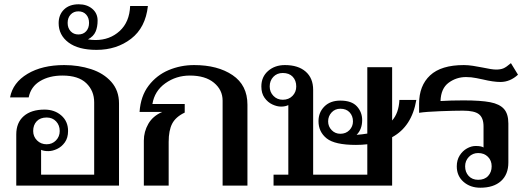

<svg xmlns="http://www.w3.org/2000/svg" viewBox="-20 -867 2468 897"><path d="M56 -239Q56 -294 91 -324.5Q126 -355 188 -355Q235 -355 266.5 -327.5Q298 -300 298 -255Q298 -223 283 -202Q268 -181 246.5 -171Q225 -161 206 -161Q184 -161 172 -167V-51H420V-389Q420 -443 383 -478.5Q346 -514 272 -514Q210 -514 167 -488Q124 -462 114 -412H27Q40 -481 108.5 -522Q177 -563 280 -563Q347 -563 405.5 -544Q464 -525 500 -484.5Q536 -444 536 -384V0H56ZM259 -255Q259 -282 242 -300Q225 -318 198 -318Q168 -318 151.5 -300.5Q135 -283 135 -255Q135 -229 153 -211Q171 -193 198 -193Q224 -193 241.5 -211Q259 -229 259 -255Z M254 -759Q254 -798 279 -822.5Q304 -847 348 -847Q386 -847 411 -826Q436 -805 436 -771Q436 -741 426.5 -719Q417 -697 391 -683Q409 -680 426 -680Q493 -680 539 -722Q585 -764 588 -839H671Q660 -738 592.5 -686Q525 -634 431 -634Q346 -634 300 -668.5Q254 -703 254 -759ZM396 -760Q396 -784 382.5 -799Q369 -814 346 -814Q324 -814 310 -799Q296 -784 296 -760Q296 -736 310 -721Q324 -706 346 -706Q369 -706 382.5 -721Q396 -736 396 -760Z M652 -210Q652 -252 673 -288.5Q694 -325 738 -344H632Q637 -418 674.5 -467Q712 -516 768 -539.5Q824 -563 887 -563Q997 -563 1066.5 -516Q1136 -469 1136 -378V0H1020V-397Q1020 -447 979.5 -480.5Q939 -514 867 -514Q803 -514 752.5 -478Q702 -442 692 -381H843V-341Q801 -321 784.5 -289.5Q768 -258 768 -204V0H652Z M1311 -563Q1373 -563 1408 -532.5Q1443 -502 1443 -447V-51H1696V-193Q1670 -190 1643 -190Q1544 -190 1506 -220.5Q1468 -251 1468 -301Q1468 -342 1495.5 -369.5Q1523 -397 1570 -397Q1623 -397 1647.5 -370Q1672 -343 1672 -306Q1672 -263 1646 -237Q1672 -239 1696 -243V-553H1812V-304Q1843 -339 1846 -400H1925Q1904 -276 1812 -226V0H1258V-51H1327V-376Q1313 -369 1293 -369Q1274 -369 1252.5 -379Q1231 -389 1216 -410Q1201 -431 1201 -463Q1201 -508 1232.5 -535.5Q1264 -563 1311 -563ZM1301 -401Q1329 -401 1346.5 -419Q1364 -437 1364 -463Q1364 -491 1347.5 -508.5Q1331 -526 1301 -526Q1274 -526 1257 -508Q1240 -490 1240 -463Q1240 -437 1257.5 -419Q1275 -401 1301 -401ZM1570 -242Q1596 -242 1612.5 -259Q1629 -276 1629 -300Q1629 -325 1613.5 -342Q1598 -359 1570 -359Q1545 -359 1529 -341.5Q1513 -324 1513 -300Q1513 -276 1529.5 -259Q1546 -242 1570 -242Z M2114 -90Q2114 -119 2127.5 -140.5Q2141 -162 2161.5 -173.5Q2182 -185 2202 -185Q2229 -185 2239 -178V-276Q2239 -316 2218 -333Q2197 -350 2143 -350Q2103 -350 2036.5 -347.5Q1970 -345 1938 -340V-383Q1938 -467 1989.5 -515Q2041 -563 2147 -563Q2167 -563 2189.5 -559.5Q2212 -556 2232 -552Q2278 -542 2298 -542Q2318 -542 2331.5 -547.5Q2345 -553 2367 -572L2400 -518Q2363 -484 2318 -484Q2285 -484 2235 -496Q2230 -497 2206 -502Q2182 -507 2157 -507Q2112 -507 2076 -480.5Q2040 -454 2038 -395Q2086 -398 2146 -398Q2226 -398 2270 -389.5Q2314 -381 2334.5 -358Q2355 -335 2355 -290V-108Q2355 -52 2320.5 -21Q2286 10 2224 10Q2177 10 2145.5 -17.5Q2114 -45 2114 -90ZM2277 -90Q2277 -117 2259.5 -134.5Q2242 -152 2214 -152Q2188 -152 2170.5 -134Q2153 -116 2153 -90Q2153 -63 2169.5 -45Q2186 -27 2214 -27Q2244 -27 2260.5 -45Q2277 -63 2277 -90Z"/></svg>

Font: Taviraj Medium
Style: Regular
Weight: 500
Designer: Katatrad Team
Foundry: CadsonDemak
Version: Version 1.030